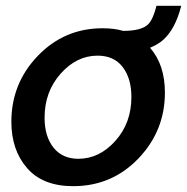

<svg xmlns="http://www.w3.org/2000/svg" viewBox="-20 -629 642 659"><path d="M602 -609Q582 -530 541 -493Q525 -478 495 -465Q546 -407 546 -311Q546 -180 455 -85Q364 10 231 10Q127 10 73 -52Q19 -114 19 -211Q19 -343 110 -437.5Q201 -532 332 -532Q372 -532 403 -523Q466 -523 489 -546Q506 -564 517 -609ZM249 -84Q321 -84 376 -145.5Q431 -207 431 -296Q431 -360 401 -399Q371 -438 315 -438Q243 -438 188 -376Q133 -314 133 -225Q133 -161 163.5 -122.5Q194 -84 249 -84Z"/></svg>

Font: Raleway-v4020 SemiBold
Style: Italic
Weight: 600
Italic angle: -12°
Designer: Matt McInerney, Pablo Impallari, Rodrigo Fuenzalida
Foundry: Matt McInerney, Pablo Impallari, Rodrigo Fuenzalida
Version: Version 4.020;PS 004.020;hotconv 1.0.88;makeotf.lib2.5.64775